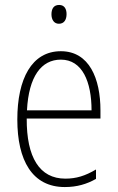

<svg xmlns="http://www.w3.org/2000/svg" viewBox="-20 -746 475 776"><path d="M219 -726C196 -726 188 -709 188 -688C188 -667 198 -650 218 -650C239 -650 249 -666 249 -689C249 -709 241 -726 219 -726ZM226 -539C108 -539 50 -427 50 -263C50 -98 110 10 242 10C291 10 331 -2 368 -23V-61C324 -35 288 -24 244 -24C140 -24 87 -110 88 -267H386V-300C386 -428 341 -539 226 -539ZM226 -505C313 -505 350 -415 350 -300H89C96 -437 147 -505 226 -505Z"/></svg>

Font: Noto Sans Devanagari UI Condensed ExtraLight
Style: Regular
Weight: 200
Width: 3
Designer: Jelle Bosma - Monotype Design Team
Foundry: Monotype Imaging Inc.
Version: Version 2.004